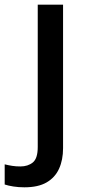

<svg xmlns="http://www.w3.org/2000/svg" viewBox="-78 -559 372 819"><path d="M26 240Q1 240 -21 236.5Q-43 233 -58 228V142Q-42 146 -26 148.5Q-10 151 9 151Q41 151 62 134Q83 117 83 68V-539H191V73Q191 123 174 160.5Q157 198 121 219Q85 240 26 240Z"/></svg>

Font: Noto Sans Kawi Medium
Style: Regular
Weight: 500
Designer: Fadhl Haqq
Version: Version 1.000